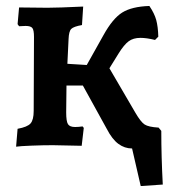

<svg xmlns="http://www.w3.org/2000/svg" viewBox="-20 -487 582 644"><path d="M526 132 452 137 423 11Q398 11 377 -4.5Q356 -20 338 -55L258 -200H203L202 -110Q202 -80 208 -70.5Q214 -61 232 -61Q243 -61 257 -63L261 -58L254 2L157 0Q125 0 86 1.5Q47 3 34 5L39 -55Q72 -61 82.5 -73Q93 -85 93 -115L94 -363Q94 -386 88.5 -393Q83 -400 66 -400L44 -399L39 -406L44 -462L139 -461Q175 -461 259 -465L255 -403Q227 -398 219 -390Q211 -382 210 -356L206 -273L271 -269L327 -369Q358 -425 390 -445Q422 -465 481 -467Q498 -442 504 -420Q510 -398 511 -364L500 -353Q472 -360 451 -360Q427 -360 411.5 -348.5Q396 -337 378 -308L347 -258L434 -109Q452 -78 465 -69.5Q478 -61 512 -59L521 -48Q521 39 526 132Z"/></svg>

Font: Alegreya
Style: Bold
Weight: 700
Designer: Juan Pablo del Peral
Foundry: Huerta Tipografica
Version: Version 2.008; ttfautohint (v1.8)